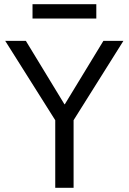

<svg xmlns="http://www.w3.org/2000/svg" viewBox="-20 -901 618 921"><path d="M245 0V-367L261 -299L5 -705H104L289 -401H291L476 -705H572L317 -299L333 -367V0ZM136 -812V-881H442V-812Z"/></svg>

Font: Nunito Sans 7pt SemiCondensed
Style: Regular
Weight: 400
Width: 4
Designer: Vernon Adams
Foundry: Vernon Adams
Version: Version 3.101;gftools[0.9.27]